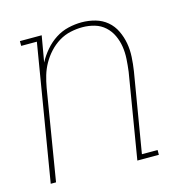

<svg xmlns="http://www.w3.org/2000/svg" viewBox="-86 -618 671 698"><g transform="rotate(-15 250.0 -269.0)"><path d="M21 0 106 -512H47V-530H129L112 -432Q124 -455 142 -476Q160 -497 182.5 -511.5Q205 -526 230.5 -532Q256 -538 281 -538Q307 -538 332 -531Q357 -524 376 -508Q395 -492 406 -469Q417 -446 421.5 -421Q426 -396 424.5 -369.5Q423 -343 419 -317L369 -18H428V0H347L400 -320Q403 -343 404.5 -367Q406 -391 402.5 -413.5Q399 -436 389.5 -456.5Q380 -477 363.5 -492Q347 -507 325 -513.5Q303 -520 279 -520Q257 -520 234 -515Q211 -510 190.5 -497.5Q170 -485 153.5 -467Q137 -449 125.5 -428.5Q114 -408 107.5 -386Q101 -364 97 -341L41 0Z"/></g></svg>

Font: Iosevka Slab Thin
Style: Italic
Weight: 100
Italic angle: -9°
Monospace: yes
Designer: Belleve Invis
Foundry: Belleve Invis
Version: Version 11.1.1; ttfautohint (v1.8.3)